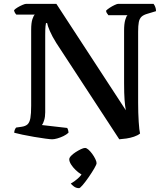

<svg xmlns="http://www.w3.org/2000/svg" viewBox="-20 -724 867 998"><path d="M251 0Q242 0 216 -3.5Q190 -7 157.5 -12.5Q125 -18 96.5 -24Q68 -30 54 -34Q54 -42 57 -49.5Q60 -57 64 -61L92 -65Q113 -68 123.5 -78Q134 -88 138 -110.5Q142 -133 142 -174V-569Q142 -605 148.5 -624.5Q155 -644 161 -648H65Q61 -652 57.5 -658Q54 -664 53 -671Q59 -678 71.5 -685.5Q84 -693 97 -698.5Q110 -704 116 -704H273L634 -151Q630 -172 627.5 -204.5Q625 -237 625 -293V-565Q625 -600 631 -620.5Q637 -641 643 -645H543Q542 -648 537.5 -653Q533 -658 531 -668Q537 -675 550 -683.5Q563 -692 576 -698Q589 -704 594 -704H778Q783 -698 787 -688Q791 -678 791 -666L748 -653Q726 -647 715.5 -637Q705 -627 701.5 -609Q698 -591 698 -559V-191Q698 -136 701 -90.5Q704 -45 708 -30Q696 -20 676.5 -13.5Q657 -7 636.5 -4Q616 -1 600 0L273 -500Q251 -535 239 -563Q227 -591 225 -604H219Q218 -601 216.5 -587Q215 -573 215 -540V-140Q215 -117 209.5 -99Q204 -81 198 -74L329 -59Q331 -57 333.5 -49.5Q336 -42 336 -34Q325 -24 309.5 -16.5Q294 -9 278 -4.5Q262 0 251 0ZM391 254Q376 254 364.5 245.5Q353 237 348 230Q365 221 384.5 204Q404 187 413 167L427 191Q417 191 402 182Q387 173 373 159.5Q359 146 349.5 131Q340 116 340 104Q340 96 349.5 86Q359 76 373 67Q387 58 400.5 51.5Q414 45 422 45Q430 45 440 54Q450 63 459.5 76Q469 89 475.5 102.5Q482 116 482 124Q482 131 470 151.5Q458 172 441.5 196Q425 220 410.5 237Q396 254 391 254Z"/></svg>

Font: Texturina Medium
Style: Regular
Weight: 500
Designer: Guillermo Torres Carreño
Foundry: Omnibus-Type
Version: Version 1.003